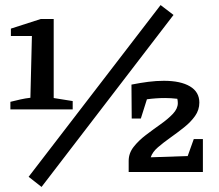

<svg xmlns="http://www.w3.org/2000/svg" viewBox="-20 -679 863 758"><path d="M21 -247V-277Q41 -282 61 -286.5Q81 -291 100 -293L106 -537H23V-566L141 -604H192V-292L267 -280V-247ZM144 59 93 19 614 -659 665 -620ZM488 0V-44Q488 -74 507.5 -99Q527 -124 556 -146Q585 -168 614 -188.5Q643 -209 662.5 -229.5Q682 -250 682 -272Q682 -281 680 -289Q655 -292 632 -292Q596 -292 560 -287L536 -211H500L499 -345Q534 -352 565.5 -356Q597 -360 627 -360Q693 -360 730 -338Q767 -316 767 -274Q767 -245 750 -221Q733 -197 706.5 -176Q680 -155 652.5 -135.5Q625 -116 603.5 -97.5Q582 -79 575 -58L721 -63L745 -130H781V0Z"/></svg>

Font: Piazzolla SC SemiBold
Style: Regular
Weight: 600
Designer: Juan Pablo del Peral
Foundry: Huerta Tipografica
Version: Version 1.330